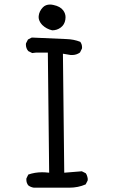

<svg xmlns="http://www.w3.org/2000/svg" viewBox="-20 -845 540 858"><path d="M371.6 -38.1Q372.1 -41 372.1 -43.2Q372.1 -45.4 371.8 -48.6Q371.6 -51.8 370.1 -55.7Q368.2 -64 363.3 -70.8L345.7 -79.6L267.1 -73.2L261.2 -605L296.4 -599.1Q299.3 -599.1 301.8 -599.1Q321.8 -599.1 337.4 -610.4L346.2 -627.9Q346.7 -630.4 346.7 -632.8Q346.7 -647.9 338.4 -658.2Q310.1 -669.4 276.9 -670.4Q242.2 -671.4 122.1 -677.2L105 -668.5L96.2 -651.4Q95.7 -648.9 95.7 -646.5Q95.7 -628.9 106.4 -616.7L124 -607.9L140.6 -609.9H193.8L199.7 -73.2Q181.2 -75.2 168.5 -75.2Q135.3 -75.2 106.4 -64.9L98.1 -47.9Q97.7 -45.4 97.7 -43Q97.7 -27.3 106.4 -16.6Q117.2 -8.3 131.3 -6.3H290Q329.1 -6.3 362.8 -21ZM272 -757.3Q272.9 -762.7 272.9 -768.1Q272.9 -784.2 262.7 -798.3Q249.5 -816.4 218.8 -822.8Q210.4 -824.7 203.6 -824.7Q184.1 -824.7 171.9 -812.5Q154.8 -794.9 152.8 -772.9Q152.8 -771 152.8 -769.3Q152.8 -767.6 152.8 -765.1Q152.8 -762.7 153.8 -759.3Q154.8 -755.9 156 -752.7Q157.2 -749.5 159.2 -746.1Q163.1 -739.7 168.9 -733.4Q187.5 -715.3 213.4 -709.5Q234.9 -709.5 251.7 -722.2Q268.6 -734.9 272 -757.3Z"/></svg>

Font: Bakudai
Style: Light
Weight: 300
Version: Version 1.48